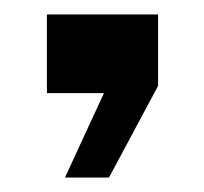

<svg xmlns="http://www.w3.org/2000/svg" viewBox="-20 -129 283 266"><path d="M45 0V-109H199V-10L131 117H70L124 0Z"/></svg>

Font: Big Shoulders Text SemiBold
Style: Regular
Weight: 600
Designer: Patric King
Foundry: XO Type Co
Version: Version 1.000; ttfautohint (v1.8.2)